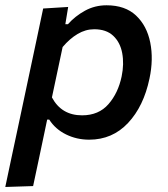

<svg xmlns="http://www.w3.org/2000/svg" viewBox="-38 -530 650 745"><path d="M-17.5 195.5Q-6 141 5.2 88.2Q16.5 35.5 29.5 -25.5L81 -268Q91.5 -318 104 -376.2Q116.5 -434.5 129.5 -497L226.5 -503L215.5 -436H225.5Q253.5 -467.5 291.8 -488.5Q330 -509.5 375.5 -509.5Q447.5 -509.5 489.8 -469.8Q532 -430 545 -365Q558 -300 542 -225Q519.5 -117.5 458.8 -52.8Q398 12 308 12Q259.5 12 218 -8.5Q176.5 -29 153 -66H145L135.5 -20.5Q123.5 37 112.8 87.2Q102 137.5 90.5 192ZM280.5 -82.5Q345 -82.5 382.8 -125.8Q420.5 -169 434 -233.5Q444 -282 436.2 -323.8Q428.5 -365.5 401.5 -391Q374.5 -416.5 327.5 -416.5Q294 -416.5 263.2 -398.2Q232.5 -380 205 -347.5L163.5 -152Q200.5 -82.5 280.5 -82.5Z"/></svg>

Font: Commissioner Medium
Style: Italic
Weight: 500
Italic angle: -12°
Designer: Kostas Bartsokas
Foundry: Kostas Bartsokas
Version: Version 1.000; ttfautohint (v1.8.3)